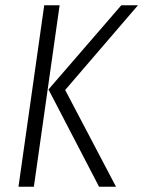

<svg xmlns="http://www.w3.org/2000/svg" viewBox="-20 -705 541 725"><path d="M49.8 0 147 -685.1H205.1L107.9 0ZM354 0 163.1 -367.2 438 -685.1H501L226.1 -365.2L418 0Z"/></svg>

Font: Fira Sans Compressed Light
Style: Italic
Weight: 300
Width: 3
Italic angle: -8°
Designer: Carrois Corporate & Edenspiekermann AG
Foundry: Carrois Corporate GbR & Edenspiekermann AG
Version: Version 4.203;PS 004.203;hotconv 1.0.88;makeotf.lib2.5.64775